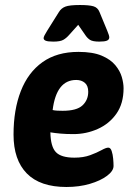

<svg xmlns="http://www.w3.org/2000/svg" viewBox="-20 -738 537 766"><path d="M245 8Q140 8 87 -46Q34 -100 34 -201Q34 -300 63 -374.5Q92 -449 149.5 -490Q207 -531 293 -531Q350 -531 385.5 -516Q421 -501 440 -478Q459 -455 466 -430.5Q473 -406 473 -386Q473 -325 444.5 -284.5Q416 -244 370 -223.5Q324 -203 273 -203Q244 -203 221.5 -205Q199 -207 181 -210Q182 -153 203 -131Q224 -109 277 -109Q313 -109 340 -119Q367 -129 385 -139Q403 -149 412 -149Q421 -149 425.5 -135.5Q430 -122 431.5 -105Q433 -88 433 -76Q433 -56 407 -36.5Q381 -17 338.5 -4.5Q296 8 245 8ZM230 -296Q286 -296 309 -317.5Q332 -339 332 -372Q332 -396 318.5 -407.5Q305 -419 284 -419Q205 -419 190 -299Q198 -297 209 -296.5Q220 -296 230 -296ZM193 -572Q171 -572 162.5 -575.5Q154 -579 154 -586Q154 -593 168 -615L215 -690Q224 -705 240.5 -711.5Q257 -718 299 -718Q335 -718 352.5 -713Q370 -708 377 -690L408 -615Q416 -596 416 -589Q416 -580 407 -576Q398 -572 376 -572Q350 -572 339 -579Q328 -586 319 -600L292 -639L257 -600Q245 -586 232.5 -579Q220 -572 193 -572Z"/></svg>

Font: Asap Semi Condensed Semi Condensed Regular
Style: Bold Italic
Weight: 700
Width: 4
Italic angle: -6°
Designer: Pablo Cosgaya
Foundry: Omnibus-Type
Version: Version 3.001; ttfautohint (v1.8.4.7-5d5b)